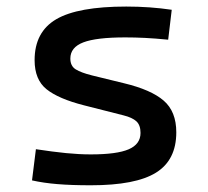

<svg xmlns="http://www.w3.org/2000/svg" viewBox="-20 -547 626 577"><path d="M252.9 9.8Q194.3 9.8 152.6 6.3Q110.8 2.9 76.2 -4.9L87.9 -98.6Q139.2 -90.8 178.5 -86.9Q217.8 -83 252.9 -83Q331.5 -83 366.9 -98.4Q402.3 -113.8 402.3 -147.5Q402.3 -170.9 389.9 -182.4Q377.4 -193.8 351.6 -200.2L232.4 -230.5Q155.8 -250 119.9 -278.8Q84 -307.6 84 -366.2Q84 -451.2 149.2 -489.3Q214.4 -527.3 359.4 -527.3Q430.7 -527.3 496.1 -517.6L485.4 -427.7Q445.8 -431.6 415.5 -433.1Q385.3 -434.6 356.4 -434.6Q269.5 -434.6 230.5 -419.7Q191.4 -404.8 191.4 -371.1Q191.4 -348.6 207.5 -338.6Q223.6 -328.6 256.8 -320.3L352.5 -296.9Q434.1 -277.3 471.9 -244.6Q509.8 -211.9 509.8 -149.4Q509.8 -65.9 448.7 -28.1Q387.7 9.8 252.9 9.8Z"/></svg>

Font: CaskaydiaMono NF
Style: Regular
Weight: 400
Designer: Aaron Bell
Foundry: Saja Typeworks
Version: Version 2111.001; ttfautohint (v1.8.4);Nerd Fonts 3.1.1